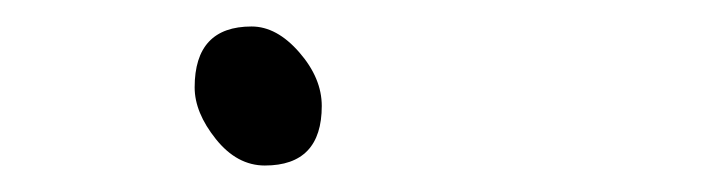

<svg xmlns="http://www.w3.org/2000/svg" viewBox="-20 -117 540 145"><path d="M180 8Q159 8 143 -12Q127 -32 127 -51Q127 -97 170 -97Q189 -97 206 -77.5Q223 -58 223 -37Q223 8 180 8Z"/></svg>

Font: Moon Stars Kai HW Light
Style: Regular
Weight: 300
Designer: GuiWonder
Version: Version 1.101